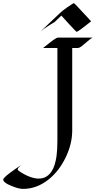

<svg xmlns="http://www.w3.org/2000/svg" viewBox="-248 -943 614 1228"><path d="M345.2 -702.6Q336.4 -700.2 311 -678Q285.6 -655.8 272.5 -646Q259.3 -636.2 250.5 -636.2H213.9V-108.9Q213.9 -23.4 172.9 62Q130.9 150.4 62.5 205.1Q-13.2 265.1 -99.6 265.1Q-124.5 265.1 -156.2 253.2Q-188 241.2 -200.2 234.4Q-227.5 219.2 -227.5 205.6Q-227.5 191.4 -148.4 136.7Q-123.5 118.7 -109.4 111.8Q-134.8 128.9 -134.8 141.1Q-134.8 147 -111.1 161.1Q-87.4 175.3 -70.3 182.6Q-30.8 199.2 -1.7 199.2Q27.3 199.2 47.4 187Q67.4 174.8 80.8 154.8Q94.2 134.8 101.8 109.4Q109.4 84 113.3 57.1Q119.1 16.6 119.1 -42V-636.2H27.8Q33.7 -640.6 47.1 -651.6Q60.5 -662.6 75.2 -673.8Q112.3 -702.6 122.6 -702.6ZM335 -806.6Q251.5 -739.7 242.2 -739.7Q238.8 -739.7 192.6 -790.3Q146.5 -840.8 144.5 -843.3L104 -804.7Q98.6 -799.8 90.8 -795.7Q83 -791.5 71.8 -784.2Q26.4 -755.9 11.7 -742.2L133.8 -857.9Q150.4 -874.5 179.7 -894.5Q221.2 -922.9 223.6 -922.9Q226.1 -922.9 233.9 -915Q241.7 -907.2 252.9 -895Q264.2 -882.8 277.6 -868.4Q291 -854 303 -841.3Q314.9 -828.6 323.7 -818.8Q332.5 -809.1 335 -806.6Z"/></svg>

Font: Fondamento
Style: Regular
Weight: 400
Version: Version 1.000